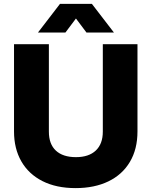

<svg xmlns="http://www.w3.org/2000/svg" viewBox="-20 -956 778 986"><path d="M52 -281V-729H231V-280Q231 -216 267 -182.5Q303 -149 370 -149Q436 -149 472 -183Q508 -217 508 -280V-729H686V-281Q686 -190 647 -124.5Q608 -59 536.5 -24.5Q465 10 368 10Q269 10 198 -26Q127 -62 89.5 -127.5Q52 -193 52 -281ZM288 -936H452L565 -789H424L370 -861L316 -789H175Z"/></svg>

Font: Mona Sans ExtraBold
Style: Regular
Weight: 800
Designer: Deni Anggara
Foundry: GitHub
Version: Version 2.000